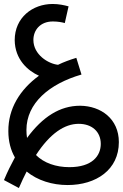

<svg xmlns="http://www.w3.org/2000/svg" viewBox="-32 -667 618 966"><path d="M63 279C76 249 89 221 102 196C157 241 231 264 308 264C452 264 566 187 566 48C566 -69 476 -134 371 -135C269 -135 182 -79 104 27C102 14 101 1 101 -13C101 -148 216 -245 378 -292L352 -376C319 -366 289 -355 260 -341C211 -346 136 -392 136 -466C136 -515 170 -559 234 -559C259 -559 280 -555 294 -551L313 -635C291 -641 264 -647 233 -647C132 -647 42 -579 42 -465C43 -368 108 -311 164 -286C68 -216 9 -120 10 -7C10 44 22 89 43 125C24 160 5 198 -12 239ZM364 -44C430 -44 475 -5 475 57C475 117 432 174 317 174C249 174 189 153 149 113C220 4 293 -44 364 -44Z"/></svg>

Font: Noto Sans Arabic UI XCn Md
Style: Regular
Weight: 500
Width: 2
Designer: Monotype Design Team, Nadine Chahine and Nizar Qandah
Foundry: Monotype Imaging Inc.
Version: Version 2.010